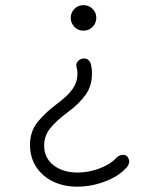

<svg xmlns="http://www.w3.org/2000/svg" viewBox="-20 -569 604 737"><path d="M251.5 -500.5Q251.5 -520.5 265.6 -534.9Q279.8 -549.3 300.3 -549.3Q320.3 -549.3 335 -535.4Q349.6 -521.5 349.6 -500.5Q349.6 -480 335.2 -465.6Q320.8 -451.2 300.3 -451.2Q279.3 -451.2 265.4 -466.1Q251.5 -481 251.5 -500.5ZM470.7 34.7Q479 47.9 474.4 59.8Q469.7 71.8 460.9 79.1Q433.6 108.4 382.1 127.9Q330.6 147.5 275.9 147.5Q223.6 147.5 182.9 127.4Q142.1 107.4 118.7 71.3Q95.2 35.2 95.2 -13.2Q95.2 -64.5 124.5 -100.8Q153.8 -137.2 202.6 -173.3Q240.7 -201.7 259 -228Q277.3 -254.4 277.3 -286.6Q277.3 -299.3 273.9 -311Q270.5 -323.7 278.1 -332.8Q285.6 -341.8 295.4 -343.8Q309.1 -346.2 317.4 -340.1Q325.7 -334 328.6 -323.7Q333 -307.1 333 -286.6Q333 -239.7 309.3 -206.1Q285.6 -172.4 243.7 -141.1Q194.8 -105 172.1 -75.7Q149.4 -46.4 149.4 -10.7Q149.4 37.1 185.5 65.2Q221.7 93.3 277.8 93.3Q321.8 93.3 364.3 76.7Q406.7 60.1 428.7 34.7Q438.5 26.4 451.2 25.4Q463.9 24.4 470.7 34.7Z"/></svg>

Font: Mikhak Light
Style: Regular
Weight: 300
Designer: Amin Abedi
Version: Version 3.3